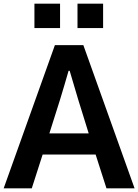

<svg xmlns="http://www.w3.org/2000/svg" viewBox="-24 -1034 759 1054"><path d="M247.1 -301.8H462.9L405.3 -487.3Q385.7 -551.8 358.4 -645.5H352.5Q344.7 -617.2 328.6 -563.5Q312.5 -509.8 305.7 -487.3ZM-3.9 0 277.3 -786.1H433.6L714.8 0H560.5L501 -185.5H210L150.4 0ZM165 -879.9V-1013.7H305.7V-879.9ZM401.4 -879.9V-1013.7H542V-879.9Z"/></svg>

Font: Gothic A1 ExtraBold
Style: Regular
Weight: 800
Designer: HanYang I&C Co.,Ltd.
Foundry: HanYang I&C Co.,Ltd.
Version: Version 2.50